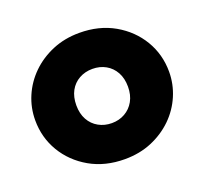

<svg xmlns="http://www.w3.org/2000/svg" viewBox="-100 -647 829 779"><g transform="rotate(-20 314.5 -257.5)"><path d="M314.5 15Q229.5 15 164.2 -22.2Q99 -59.5 62.2 -121.2Q25.5 -183 25.5 -257.5Q25.5 -311.5 46.5 -360.5Q67.5 -409.5 106.2 -447.5Q145 -485.5 198 -507.8Q251 -530 314.5 -530Q399.5 -530 464.8 -492.8Q530 -455.5 566.8 -393.8Q603.5 -332 603.5 -257.5Q603.5 -204 582.5 -154.8Q561.5 -105.5 522.8 -67.5Q484 -29.5 431.2 -7.2Q378.5 15 314.5 15ZM314.5 -140.5Q346 -140.5 371.2 -154.8Q396.5 -169 411.2 -195.2Q426 -221.5 426 -257.5Q426 -293.5 411.5 -319.8Q397 -346 371.8 -360.2Q346.5 -374.5 314.5 -374.5Q282.5 -374.5 257 -360.2Q231.5 -346 217.2 -319.8Q203 -293.5 203 -257.5Q203 -221.5 217.5 -195.2Q232 -169 257.5 -154.8Q283 -140.5 314.5 -140.5Z"/></g></svg>

Font: Geologica Roman ExtraBold
Style: Regular
Weight: 800
Designer: Sindre Bremnes, Frode Helland
Foundry: Monokrom Skriftforlag AS
Version: Version 1.010;gftools[0.9.28]